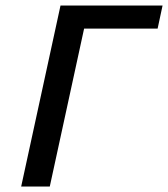

<svg xmlns="http://www.w3.org/2000/svg" viewBox="-20 -678 611 698"><path d="M57 0 200 -658H304L161 0ZM230 -574 248 -658H571L553 -574Z"/></svg>

Font: Ysabeau SemiBold
Style: Italic
Weight: 600
Italic angle: -12°
Designer: Christian Thalmann (Catharsis Fonts)
Version: Version 2.002